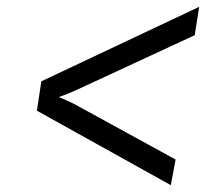

<svg xmlns="http://www.w3.org/2000/svg" viewBox="-20 -611 640 562"><path d="M480 -69 88 -287 101 -373 563 -591 550 -508 222 -356Q201 -346 181.5 -338Q162 -330 152 -327Q161 -323 178.5 -315.5Q196 -308 213 -298L494 -144Z"/></svg>

Font: JetBrains Mono NL Light
Style: Italic
Weight: 300
Italic angle: -9°
Designer: Philipp Nurullin, Konstantin Bulenkov
Foundry: JetBrains
Version: Version 2.304; ttfautohint (v1.8.4.7-5d5b)